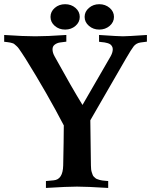

<svg xmlns="http://www.w3.org/2000/svg" viewBox="-25 -902 730 923"><path d="M371.6 -397.5 506.3 -630.4Q517.1 -649.4 517.1 -665.5Q517.1 -673.3 513.4 -679.4Q509.8 -685.5 504.9 -689Q500 -692.4 491.7 -694.8Q483.4 -697.3 477.8 -698Q472.2 -698.7 462.9 -699.7Q453.6 -700.7 451.2 -701.2V-733.9Q545.4 -727.5 565.9 -727.5Q586.9 -727.5 681.2 -733.9V-701.7L650.9 -697.8Q629.4 -694.8 616.7 -678.2L617.2 -678.7Q606.4 -665 580.6 -620.6Q557.6 -580.1 498.8 -479Q439.9 -377.9 409.2 -323.7Q409.7 -289.6 410.6 -215.3Q411.6 -141.1 412.1 -106.9Q412.1 -96.7 413.1 -88.1Q414.1 -79.6 416.5 -72.8Q418.9 -65.9 420.7 -60.8Q422.4 -55.7 427 -51.8Q431.6 -47.9 434.3 -45.2Q437 -42.5 444.1 -40.3Q451.2 -38.1 454.3 -36.9Q457.5 -35.6 466.8 -34.4Q476.1 -33.2 480 -33Q483.9 -32.7 495.1 -31.7V1.5Q391.6 -4.9 345.2 -4.9Q299.3 -4.9 195.8 1.5V-31.7L233.9 -35.2H233.4Q277.3 -39.1 278.8 -106.9Q279.8 -142.6 280.8 -215.3Q281.7 -288.1 281.7 -298.8L284.2 -294.4Q201.7 -453.1 97.7 -620.1Q87.4 -636.2 79.8 -647.5Q72.3 -658.7 66.4 -667.2Q60.5 -675.8 54 -681.2Q47.4 -686.5 44.2 -689.7Q41 -692.9 33.7 -694.8Q26.4 -696.8 23.4 -697.5Q20.5 -698.2 10.3 -699.5Q0 -700.7 -4.9 -701.2V-733.9Q89.4 -727.5 144.5 -727.5Q199.7 -727.5 293.9 -733.9V-701.7L263.7 -697.8Q249.5 -695.8 238.5 -687.7Q227.5 -679.7 227.5 -665Q227.5 -648.4 237.8 -630.4Q319.8 -481.4 371.6 -397.5ZM238.3 -777.6Q217.8 -795.4 217.8 -820.8Q217.8 -846.2 238.3 -864Q258.8 -881.8 288.1 -881.8Q317.4 -881.8 337.9 -864Q358.4 -846.2 358.4 -820.8Q358.4 -795.4 337.9 -777.6Q317.4 -759.8 288.1 -759.8Q258.8 -759.8 238.3 -777.6ZM452.1 -881.8Q481.4 -881.8 502.2 -864Q522.9 -846.2 522.9 -820.8Q522.9 -795.4 502.2 -777.6Q481.4 -759.8 452.1 -759.8Q423.3 -759.8 402.6 -777.6Q381.8 -795.4 381.8 -820.8Q381.8 -846.2 402.6 -864Q423.3 -881.8 452.1 -881.8Z"/></svg>

Font: Flanker
Style: Bold
Weight: 700
Designer: Flanker
Foundry: Flanker
Version: Version 2.021